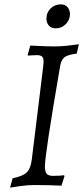

<svg xmlns="http://www.w3.org/2000/svg" viewBox="-20 -849 386 881"><path d="M256 -546Q186 -140 186 -85Q186 -61 194.5 -51.5Q203 -42 223 -42Q241 -42 255 -43Q269 -44 274 -45L276 -41L262 3Q249 2 212.5 1Q176 0 137 0Q107 0 72 5Q37 10 26 12L38 -31Q84 -40 102.5 -58Q121 -76 126 -118L178 -542Q180 -560 180 -565Q180 -583 173 -589.5Q166 -596 149 -596Q137 -596 124.5 -595Q112 -594 108 -594L107 -597L119 -640Q121 -640 161 -638Q201 -636 232 -636Q260 -636 295.5 -640Q331 -644 342 -646L332 -603Q291 -598 276 -586.5Q261 -575 256 -546ZM193 -764Q193 -791 212 -810Q231 -829 259 -829Q279 -829 290 -816Q301 -803 301 -784Q301 -758 282 -738.5Q263 -719 236 -719Q215 -719 204 -732Q193 -745 193 -764Z"/></svg>

Font: Alegreya SC
Style: Italic
Weight: 400
Italic angle: -7°
Designer: Juan Pablo del Peral
Foundry: Huerta Tipografica
Version: Version 2.007; ttfautohint (v1.6)